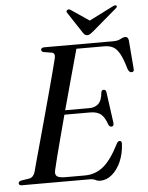

<svg xmlns="http://www.w3.org/2000/svg" viewBox="-59 -932 763 992"><g transform="rotate(-5 322.0 -436.0)"><path d="M368 0H14.5Q-0.5 0 -0.5 -11.5Q-0.5 -21.5 13.5 -24.5L55 -31Q76.5 -34.5 85.5 -61Q91.5 -84.5 103.8 -128.8Q116 -173 131.5 -229.2Q147 -285.5 163.5 -346Q180 -406.5 195.5 -463.8Q211 -521 223 -567Q235 -613 241.5 -639Q247.5 -665.5 228.5 -669L188 -675.5Q175 -678.5 175 -687.5Q175 -700 192.5 -700H548.5Q574 -700 588.2 -708.2Q602.5 -716.5 613 -716.5Q627.5 -716.5 630.5 -699L642.5 -552Q645.5 -533.5 632 -532.5Q619 -531.5 611.5 -549.5Q596.5 -602.5 581.2 -630.2Q566 -658 547 -668Q528 -678 501 -678H357Q348 -645.5 334.2 -595.5Q320.5 -545.5 304.2 -486.2Q288 -427 271.5 -366.5H398Q425 -366.5 443.5 -382.8Q462 -399 466 -444Q469 -454.5 478.5 -454.5Q490.5 -454.5 492 -441L514 -281Q516.5 -262.5 503 -261.5Q493 -261 487.5 -272Q474 -312.5 454.2 -328.2Q434.5 -344 398.5 -344H265.5Q249.5 -284 234.8 -228.2Q220 -172.5 209 -129.5Q198 -86.5 193 -63.5Q187.5 -42 197.8 -32Q208 -22 243.5 -22H343.5Q398 -22 439.8 -56Q481.5 -90 522 -171Q529 -184 537.5 -184Q549 -184 548.5 -168.5Q546 -117 528 -76.2Q510 -35.5 481.8 -11.8Q453.5 12 421.5 12Q407.5 12 396 6Q384.5 0 368 0ZM450 -759Q440.5 -751.5 434 -747.2Q427.5 -743 419 -743Q411 -743 406.2 -747.2Q401.5 -751.5 396.5 -759L325.5 -867Q319 -876 328 -882Q336 -887 345.5 -880L438.5 -817L563.5 -880Q577.5 -887 582.5 -882Q588 -876 576.5 -867Z"/></g></svg>

Font: Fraunces 72pt
Style: Italic
Weight: 400
Italic angle: -16°
Version: Version 1.000;[b76b70a41]